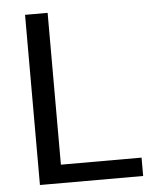

<svg xmlns="http://www.w3.org/2000/svg" viewBox="-52 -755 641 799"><g transform="rotate(-5 269.0 -355.5)"><path d="M176.8 -76.7H513.7V0H82.5V-710.9H176.8Z"/></g></svg>

Font: Dirooz
Style: Regular
Weight: 400
Foundry: DejaVu fonts team - Redesigned by Saber Rastikerdar
Version: Version 0.2.1